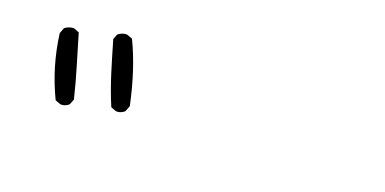

<svg xmlns="http://www.w3.org/2000/svg" viewBox="-38 -962 1076 537"><g transform="rotate(15 500.0 -693.5)"><path d="M304.2 -597.2Q306.2 -596.7 310.1 -596.7Q314 -596.7 319.6 -598.4Q325.2 -600.1 330.1 -604L338.4 -620.6Q325.7 -725.1 295.4 -804.7L279.8 -812Q277.8 -812.5 273.9 -812.5Q270 -812.5 264.2 -810.8Q258.3 -809.1 252.4 -805.2L245.1 -790Q254.4 -742.7 264.4 -696.5Q274.4 -650.4 289.1 -604.5ZM148.9 -575.7Q150.9 -575.2 154.8 -575.2Q158.7 -575.2 164.3 -576.9Q169.9 -578.6 174.8 -582.5L182.6 -598.1Q175.3 -646.5 165.5 -692.9L147 -783.2L132.3 -790.5Q130.4 -791 128.9 -791Q114.7 -791 104 -783.7L96.2 -767.6Q100.1 -671.4 133.8 -583Z"/></g></svg>

Font: NaikaiFont
Style: Light
Weight: 300
Version: Version 1.89